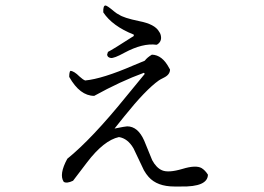

<svg xmlns="http://www.w3.org/2000/svg" viewBox="-20 -660 960 699"><path d="M550 -497Q500 -504 433 -468Q395 -447 383 -449Q371 -451 370 -461L373 -471Q391 -480 467 -529V-534Q389 -565 356 -615Q355 -640 364 -640Q370 -640 396 -618Q407 -609 413 -607Q429 -595 487 -583Q544 -572 559 -545Q562 -541 564 -536Q572 -512 554 -499ZM737 -24Q736 21 638 19H615Q552 19 521 -16Q512 -26 504 -40L466 -120Q445 -156 413 -161Q358 -149 297 -69L246 -2Q223 9 212 2Q194 -25 225 -82Q314 -154 438 -307L507 -391L504 -395Q419 -364 323 -311Q271 -311 232 -380Q232 -397 236 -402Q249 -402 270 -381Q282 -370 290 -367Q353 -373 466 -422Q494 -434 507 -439Q516 -451 533 -461Q571 -460 596 -412Q598 -409 599 -407Q599 -388 576 -377Q562 -370 558 -367Q510 -333 433 -237Q408 -205 397 -192Q437 -200 443 -200Q482 -200 505 -148L534 -77Q549 -49 570 -40Q593 -30 644 -45Q693 -60 714 -48Q727 -40 737 -24Z"/></svg>

Font: cwTeXFangSong
Style: Medium
Weight: 500
Version: Version 1.17